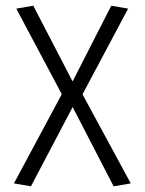

<svg xmlns="http://www.w3.org/2000/svg" viewBox="-20 -654 512 679"><path d="M89.4 4.9 29.3 -5.4 206.5 -335.9 206.1 -306.6 37.6 -623.5 97.7 -633.8 248 -344.2H225.6L373.5 -633.8L433.1 -623.5L264.2 -306.2L263.7 -335.4L442.4 -5.4L381.8 4.9L225.6 -297.4H248.5Z"/></svg>

Font: Anaheim
Style: Regular
Weight: 400
Designer: Vernon Adams
Foundry: Vernon Adams
Version: Version 2.001